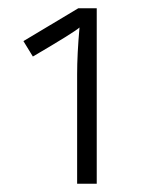

<svg xmlns="http://www.w3.org/2000/svg" viewBox="-20 -734 376 468"><path d="M215.8 -286.1H168V-553.2Q168 -601.6 173.8 -667Q160.2 -654.8 60.1 -596.2L37.1 -633.8L170.9 -713.9H215.8Z"/></svg>

Font: Open Sans Hebrew Light
Style: Regular
Weight: 300
Foundry: Ascender Corporation, Yanek Iontef
Version: Version 2.001;PS 002.001;hotconv 1.0.70;makeotf.lib2.5.58329